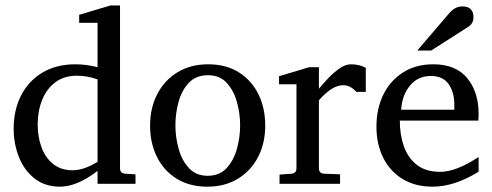

<svg xmlns="http://www.w3.org/2000/svg" viewBox="-20 -703 1831 714"><path d="M483.9 -19.5H342.8V-67.4Q266.1 -8.8 203.6 -8.8Q147 -8.8 108.4 -39.3Q69.8 -69.8 50.3 -119.1Q30.8 -168.5 30.8 -224.6Q30.8 -293.5 58.3 -347.7Q85.9 -401.9 137.5 -432.9Q189 -463.9 260.3 -463.9Q301.3 -463.9 342.8 -453.1V-618.2H274.4V-647.9L390.6 -682.6H426.3V-77.1Q426.3 -58.6 445.3 -57.1L483.9 -54.7ZM342.8 -101.1V-407.7Q304.7 -421.4 266.1 -421.4Q217.8 -421.4 185.3 -396.7Q152.8 -372.1 136.5 -330.8Q120.1 -289.6 120.1 -240.2Q120.1 -194.3 134.3 -155.5Q148.4 -116.7 177.5 -93.3Q206.5 -69.8 250 -69.8Q291.5 -69.8 342.8 -101.1Z M966.3 -235.8Q966.3 -170.4 939.7 -119.1Q913.1 -67.9 864.7 -38.3Q816.4 -8.8 751 -8.8Q685.5 -8.8 637.7 -38.1Q589.8 -67.4 564 -118.9Q538.1 -170.4 538.1 -235.8Q538.1 -301.3 564.7 -352.8Q591.3 -404.3 639.9 -434.1Q688.5 -463.9 754.4 -463.9Q820.3 -463.9 867.7 -434.3Q915 -404.8 940.7 -353.3Q966.3 -301.8 966.3 -235.8ZM873 -236.8Q873 -280.8 861.1 -323.7Q849.1 -366.7 823 -395Q796.9 -423.3 753.4 -423.3Q709 -423.3 682.4 -395.3Q655.8 -367.2 644 -324.2Q632.3 -281.2 632.3 -236.8Q632.3 -192.9 644.3 -149.7Q656.2 -106.4 682.6 -77.9Q709 -49.3 752 -49.3Q796.4 -49.3 822.8 -77.9Q849.1 -106.4 861.1 -149.7Q873 -192.9 873 -236.8Z M1340.3 -361.3H1305.2Q1282.7 -386.2 1256.3 -386.2Q1214.8 -386.2 1166 -330.1V-77.1Q1166 -58.1 1185.1 -57.1L1244.6 -54.7V-19.5H1019.5V-53.7L1064 -57.1Q1082.5 -58.6 1082.5 -77.1V-389.6H1017.6V-419.4L1129.4 -453.1H1166V-373Q1179.2 -389.2 1199.2 -410.6Q1219.2 -432.1 1241.9 -448Q1264.6 -463.9 1285.2 -463.9Q1316.4 -463.9 1340.3 -450.7Z M1740.7 -638.7Q1740.7 -615.2 1720.2 -602.5L1583.5 -515.1H1531.7L1651.4 -654.8Q1672.9 -679.2 1699.2 -679.2Q1740.7 -679.2 1740.7 -638.7ZM1759.8 -64.5Q1670.4 -8.8 1588.4 -8.8Q1524.4 -8.8 1477.5 -37.1Q1430.7 -65.4 1405.3 -116Q1379.9 -166.5 1379.9 -231.9Q1379.9 -298.3 1405.3 -350.6Q1430.7 -402.8 1478.3 -433.3Q1525.9 -463.9 1591.3 -463.9Q1674.8 -463.9 1717.3 -412.6Q1759.8 -361.3 1759.8 -279.8Q1759.8 -271 1759.5 -264.6Q1759.3 -258.3 1758.8 -254.4H1466.8Q1466.8 -202.1 1481.9 -158.9Q1497.1 -115.7 1530.3 -89.8Q1563.5 -64 1617.2 -64Q1675.8 -64 1759.8 -119.1ZM1669.4 -294.9V-314.9Q1669.4 -360.4 1648.2 -390.4Q1627 -420.4 1582.5 -420.4Q1533.7 -420.4 1504.4 -384.5Q1475.1 -348.6 1471.7 -294.9Z"/></svg>

Font: Annapurna SIL
Style: Regular
Weight: 400
Designer: Peter Martin, Annie Olsen
Foundry: SIL International
Version: Version 2.000